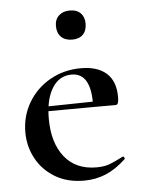

<svg xmlns="http://www.w3.org/2000/svg" viewBox="-48 -646 510 696"><g transform="rotate(-5 207.0 -297.5)"><path d="M33 -181Q33 -240 62 -289Q91 -338 141.5 -366.5Q192 -395 254 -395Q314 -395 346.5 -366Q379 -337 379 -280Q379 -265 376.5 -258Q374 -251 368 -251H286Q291 -375 218 -375Q173 -375 147.5 -334Q122 -293 122 -223Q122 -135 163 -83.5Q204 -32 279 -32Q307 -32 326 -39Q345 -46 376 -62L378 -63Q380 -63 382.5 -59Q385 -55 383 -53Q347 -19 310 -3.5Q273 12 230 12Q169 12 124.5 -15Q80 -42 56.5 -86Q33 -130 33 -181ZM92 -267 314 -271V-251L93 -250ZM177 -555Q177 -579 192 -593Q207 -607 232 -607Q257 -607 271 -593Q285 -579 285 -555Q285 -529 271 -515Q257 -501 232 -501Q206 -501 191.5 -515.5Q177 -530 177 -555Z"/></g></svg>

Font: Cormorant Garamond SemiBold
Style: Regular
Weight: 600
Designer: Christian Thalmann (Catharsis Fonts)
Foundry: Catharsis Fonts
Version: Version 4.000